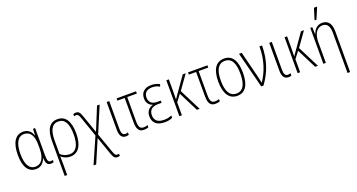

<svg xmlns="http://www.w3.org/2000/svg" viewBox="-53 -1596 4942 2658"><g transform="rotate(-20 2418.0 -267.0)"><path d="M221 10C301 10 342 -45 361 -100H364C367 -21 390 10 440 10C458 10 472 6 481 2V-30C470 -26 457 -24 446 -24C415 -24 401 -48 401 -124V-529H370L366 -434H363C341 -505 290 -539 224 -539C118 -539 48 -449 48 -260C48 -83 110 10 221 10ZM226 -24C137 -24 87 -103 87 -260C87 -415 135 -504 227 -504C316 -504 363 -430 363 -299V-237C363 -93 305 -24 226 -24Z M559 234H596V81C596 44 596 7 594 -40H596C628 -10 673 10 727 10C847 10 911 -93 911 -264C911 -452 846 -539 732 -539C614 -539 559 -447 559 -280ZM727 -24C676 -24 625 -47 596 -77V-275C596 -419 636 -505 732 -505C826 -505 873 -425 873 -264C873 -105 822 -24 727 -24Z M984 234H1023L1167 -102L1261 165C1281 221 1299 240 1339 240C1353 240 1362 237 1371 234V202C1364 204 1356 206 1346 206C1320 206 1310 191 1293 145L1190 -146L1352 -529H1313L1175 -191L1080 -461C1061 -516 1044 -537 1002 -537C986 -537 972 -533 964 -530V-496C972 -500 982 -503 995 -503C1021 -503 1032 -486 1048 -442L1151 -147Z M1546 10C1564 10 1578 7 1588 2V-34C1576 -28 1562 -25 1549 -25C1509 -25 1493 -57 1493 -121V-529H1455V-116C1455 -25 1492 10 1546 10Z M1812 10C1839 10 1866 4 1878 -2V-35C1861 -28 1837 -24 1818 -24C1761 -24 1746 -61 1746 -150V-496H1888V-529H1602V-496H1709V-145C1709 -43 1732 10 1812 10Z M2115 10C2163 10 2205 2 2232 -14V-49C2201 -32 2164 -25 2116 -25C2026 -25 1980 -67 1980 -143C1980 -221 2031 -258 2110 -258H2166V-291H2110C2035 -291 1994 -332 1994 -397C1994 -462 2031 -505 2116 -505C2158 -505 2196 -493 2223 -475L2235 -508C2204 -527 2163 -539 2113 -539C2026 -539 1957 -494 1957 -399C1957 -341 1982 -294 2043 -275V-273C1983 -259 1942 -213 1942 -140C1942 -52 1994 10 2115 10Z M2620 -529H2576L2409 -291C2394 -271 2384 -255 2370 -234H2369C2370 -279 2371 -324 2371 -368V-529H2334V0H2371V-191L2446 -290L2592 0H2633L2471 -320Z M2864 10C2891 10 2918 4 2930 -2V-35C2913 -28 2889 -24 2870 -24C2813 -24 2798 -61 2798 -150V-496H2940V-529H2654V-496H2761V-145C2761 -43 2784 10 2864 10Z M3367 -265C3367 -433 3313 -539 3187 -539C3065 -539 3003 -442 3003 -266C3003 -90 3066 10 3186 10C3307 10 3367 -89 3367 -265ZM3041 -266C3041 -419 3087 -505 3187 -505C3290 -505 3329 -411 3329 -266C3329 -108 3284 -24 3186 -24C3087 -24 3041 -112 3041 -266Z M3540 0H3573C3679 -144 3744 -312 3744 -529H3706C3706 -325 3648 -171 3566 -48H3563C3558 -78 3546 -124 3541 -146L3445 -529H3405Z M3941 10C3959 10 3973 7 3983 2V-34C3971 -28 3957 -25 3944 -25C3904 -25 3888 -57 3888 -121V-529H3850V-116C3850 -25 3887 10 3941 10Z M4362 -529H4318L4151 -291C4136 -271 4126 -255 4112 -234H4111C4112 -279 4113 -324 4113 -368V-529H4076V0H4113V-191L4188 -290L4334 0H4375L4213 -320Z M4549 -606H4574L4642 -767V-774H4598L4549 -616ZM4726 234H4764V-365C4764 -484 4715 -539 4631 -539C4552 -539 4510 -482 4491 -425H4488L4484 -529H4455V0H4492V-305C4492 -441 4550 -505 4625 -505C4689 -505 4726 -461 4726 -356Z"/></g></svg>

Font: Noto Sans Condensed ExtraLight
Style: Regular
Weight: 200
Width: 3
Designer: Monotype Design Team
Foundry: Monotype Imaging Inc.
Version: Version 2.013